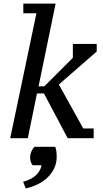

<svg xmlns="http://www.w3.org/2000/svg" viewBox="-20 -770 573 1070"><path d="M225 -249 357 0H502V-54H444L308 -299L519 -483V-525H386V-448L227 -289H195L290 -750H110V-696H183L37 0H135L186 -249ZM109 243 123 280C145 275.3 166.3 268.2 187 258.5C207.7 248.8 226 236.7 242 222C258 207.3 271 190 281 170C291 150 296 127.7 296 103C296 94.3 295.5 85.3 294.5 76C293.5 66.7 291.3 57.3 288 48H172C165.3 54.7 159.7 63.3 155 74C150.3 84.7 148 96.3 148 109C148 116.3 149 123.5 151 130.5C153 137.5 156.7 144.3 162 151H212C202 196.3 167.7 227 109 243Z"/></svg>

Font: PT Serif Caption
Style: Italic
Weight: 400
Italic angle: -12°
Designer: A.Korolkova, O.Umpeleva, V.Yefimov
Foundry: ParaType Ltd
Version: Version 1.000W OFL